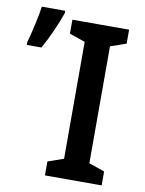

<svg xmlns="http://www.w3.org/2000/svg" viewBox="-102 -808 653 867"><g transform="rotate(10 224.0 -374.0)"><path d="M165 0V-64L237 -89V-625L165 -650V-714H425V-650L353 -625V-89L425 -64V0ZM-18 -580Q-9 -609 3 -663.5Q15 -718 19 -748H126V-737Q113 -699 92 -652Q71 -605 49 -566H-18Z"/></g></svg>

Font: Noto Sans Display Medium Narrow
Style: Regular
Weight: 500
Width: 4
Designer: Monotype Design team
Foundry: Monotype Imaging Inc.
Version: Version 1.000